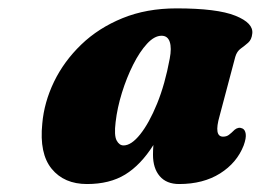

<svg xmlns="http://www.w3.org/2000/svg" viewBox="-20 -738 638 470"><path d="M517.5 -454Q503 -403.5 526 -403.5Q534.5 -403.5 540.2 -407.8Q546 -412 554.5 -420.5Q564 -428 573.5 -423.5Q580 -420.5 581.5 -410.2Q583 -400 576.5 -382Q560 -339.5 518.8 -313.5Q477.5 -287.5 418.5 -287.5Q387.5 -287.5 371 -306.8Q354.5 -326 354.5 -359.5Q354.5 -370.5 355.5 -383Q324.5 -334 286.5 -310.8Q248.5 -287.5 193 -287.5Q137 -287.5 106.5 -324.8Q76 -362 83.5 -435.5Q88 -487.5 112.2 -537.8Q136.5 -588 178.8 -628.8Q221 -669.5 279.8 -693.5Q338.5 -717.5 412 -717.5Q511.5 -717.5 556.2 -699.5Q601 -681.5 597.5 -655.5Q596 -641 587.5 -633.5Q579 -626 569.5 -619.2Q560 -612.5 556 -599ZM263 -439Q259 -406.5 265.5 -394.2Q272 -382 282.5 -382Q301.5 -382 323.2 -409.2Q345 -436.5 364.5 -484.2Q384 -532 395.5 -594.5Q400.5 -620.5 395.5 -635.5Q390.5 -650.5 375.5 -650.5Q358 -650.5 340 -631Q322 -611.5 306 -579.8Q290 -548 278.5 -511Q267 -474 263 -439Z"/></svg>

Font: Fraunces 72pt Soft Black
Style: Italic
Weight: 900
Italic angle: -16°
Version: Version 1.000;[b76b70a41]